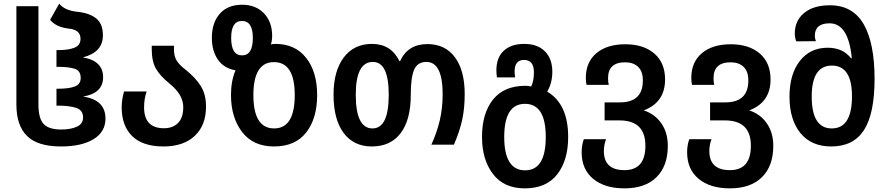

<svg xmlns="http://www.w3.org/2000/svg" viewBox="-20 -794 4869 1054"><path d="M315 10Q428 10 493.5 -30Q559 -70 559 -143Q559 -246 436 -264Q546 -282 546 -370Q546 -460 435 -479Q545 -507 545 -600Q545 -663 508.5 -692.5Q472 -722 407 -729Q335 -736 305 -774L255 -685Q288 -645 357 -637Q422 -631 422 -581Q422 -546 389.5 -532.5Q357 -519 301 -519H290V-427H302Q357 -427 390 -416.5Q423 -406 423 -366Q423 -332 391.5 -319.5Q360 -307 301 -307H290V-214H303Q359 -214 397.5 -202Q436 -190 436 -149Q436 -114 402 -98.5Q368 -83 316 -83Q248 -83 219.5 -113.5Q191 -144 191 -221V-760H70V-220Q70 -105 128.5 -47.5Q187 10 315 10Z M878 10Q987 10 1049 -48Q1111 -106 1111 -209Q1111 -276 1082 -322Q1053 -368 998 -412Q964 -438 949.5 -462Q935 -486 935 -522V-543H813V-525Q813 -458 835.5 -418Q858 -378 912 -334Q986 -274 986 -206Q986 -148 957.5 -119Q929 -90 880 -90Q771 -90 771 -205Q771 -252 785 -292H661Q648 -246 648 -205Q648 -103 706 -46.5Q764 10 878 10Z M1484 10Q1601 10 1661 -67Q1721 -144 1721 -272Q1721 -400 1660.5 -476.5Q1600 -553 1492 -553Q1478 -553 1467 -550Q1474 -571 1474 -597Q1474 -674 1429 -721Q1384 -768 1309 -768Q1230 -768 1186.5 -718.5Q1143 -669 1143 -586Q1143 -515 1176 -467Q1209 -419 1273 -408Q1248 -350 1248 -273Q1248 -149 1309 -69.5Q1370 10 1484 10ZM1309 -490Q1249 -490 1249 -586Q1249 -679 1308 -679Q1368 -679 1368 -586Q1368 -490 1309 -490ZM1485 -89Q1371 -89 1371 -272Q1371 -453 1484 -453Q1598 -453 1598 -272Q1598 -89 1485 -89Z M2021 10Q2124 10 2179.5 -63Q2235 -136 2235 -274Q2235 -369 2253.5 -411.5Q2272 -454 2321 -454Q2410 -454 2410 -276Q2410 -200 2394 -132.5Q2378 -65 2348 0H2472Q2503 -72 2517 -135Q2531 -198 2531 -278Q2531 -407 2477.5 -479.5Q2424 -552 2326 -552Q2219 -552 2176 -458H2173Q2127 -553 2022 -553Q1923 -553 1867 -478.5Q1811 -404 1811 -274Q1811 -138 1866.5 -64Q1922 10 2021 10ZM2025 -89Q1933 -89 1933 -274Q1933 -454 2027 -454Q2114 -454 2114 -274Q2114 -89 2025 -89Z M2861 240Q2979 240 3039 163Q3099 86 3099 -42Q3099 -223 2984 -291Q3012 -339 3012 -400Q3012 -471 2971.5 -512Q2931 -553 2857 -553Q2786 -553 2745.5 -515.5Q2705 -478 2705 -408Q2705 -387 2708 -369H2808Q2805 -386 2805 -402Q2805 -465 2857 -465Q2911 -465 2911 -397Q2911 -350 2896 -319Q2881 -323 2864 -323Q2747 -323 2686.5 -247.5Q2626 -172 2626 -42Q2626 82 2686 161Q2746 240 2861 240ZM2863 141Q2748 141 2748 -42Q2748 -224 2862 -224Q2976 -224 2976 -42Q2976 141 2863 141Z M3408 240Q3522 240 3584 178.5Q3646 117 3646 7Q3646 -66 3610.5 -117Q3575 -168 3514 -188Q3631 -232 3631 -358Q3631 -449 3572 -500Q3513 -551 3413 -551Q3312 -551 3254 -502Q3196 -453 3196 -367Q3196 -343 3200 -328H3322Q3318 -341 3318 -365Q3318 -452 3412 -452Q3456 -452 3482.5 -427.5Q3509 -403 3509 -352Q3509 -232 3383 -232H3299V-133H3381Q3523 -133 3523 6Q3523 140 3408 140Q3295 140 3295 35Q3295 1 3307 -30H3185Q3173 3 3173 42Q3173 135 3236 187.5Q3299 240 3408 240Z M3987 240Q4101 240 4163 178.5Q4225 117 4225 7Q4225 -66 4189.5 -117Q4154 -168 4093 -188Q4210 -232 4210 -358Q4210 -449 4151 -500Q4092 -551 3992 -551Q3891 -551 3833 -502Q3775 -453 3775 -367Q3775 -343 3779 -328H3901Q3897 -341 3897 -365Q3897 -452 3991 -452Q4035 -452 4061.5 -427.5Q4088 -403 4088 -352Q4088 -232 3962 -232H3878V-133H3960Q4102 -133 4102 6Q4102 140 3987 140Q3874 140 3874 35Q3874 1 3886 -30H3764Q3752 3 3752 42Q3752 135 3815 187.5Q3878 240 3987 240Z M4543 10Q4665 10 4723 -80Q4781 -170 4781 -361Q4781 -558 4721 -661.5Q4661 -765 4536 -765Q4445 -765 4394 -722.5Q4343 -680 4343 -610Q4343 -588 4351 -567L4459 -568Q4453 -583 4453 -597Q4453 -666 4534 -666Q4638 -666 4656 -474H4652Q4607 -532 4524 -532Q4427 -532 4370.5 -459Q4314 -386 4314 -264Q4314 -137 4374 -63.5Q4434 10 4543 10ZM4546 -89Q4436 -89 4436 -264Q4436 -434 4547 -434Q4657 -434 4657 -265Q4657 -89 4546 -89Z"/></svg>

Font: Noto Sans Georgian SemiCondensed Semi
Style: Regular
Weight: 600
Width: 4
Designer: Monotype Design Team
Foundry: Monotype Imaging Inc.
Version: Version 1.901